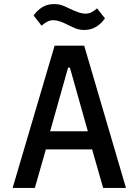

<svg xmlns="http://www.w3.org/2000/svg" viewBox="-20 -922 680 942"><path d="M486 0 432 -189H205L151 0H42L248 -698H393L598 0ZM411 -278 323 -590H314L226 -278ZM315 -799Q269 -823 242 -823Q227 -823 213.5 -816.5Q200 -810 184 -796L145 -846Q162 -871 187 -886.5Q212 -902 246 -902Q268 -902 284.5 -896Q301 -890 325 -878Q373 -855 398 -855Q414 -855 427 -861Q440 -867 456 -881L495 -832Q478 -807 452.5 -791Q427 -775 394 -775Q372 -775 355.5 -781Q339 -787 315 -799Z"/></svg>

Font: Writer Medium
Style: Regular
Weight: 500
Monospace: yes
Designer: Mike Abbink, Paul van der Laan, Pieter van Rosmalen
Foundry: Bold Monday
Version: Version 2.001 2020